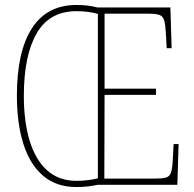

<svg xmlns="http://www.w3.org/2000/svg" viewBox="-20 -744 783 773"><path d="M287 9Q207 9 154 -36Q101 -81 74.5 -163.5Q48 -246 48 -359Q48 -536 108.5 -630Q169 -724 288 -724Q335 -724 372 -714H666L671 -550H651L648 -608Q646 -645 641 -662Q636 -679 621.5 -684Q607 -689 575 -689H401V-387H608V-362H401L400 -25H604Q634 -25 648 -29Q662 -33 667.5 -47Q673 -61 675 -90L679 -164H699L694 0H373Q334 9 287 9ZM287 -16Q316 -16 336.5 -19Q357 -22 374 -26V-688Q335 -699 288 -699Q179 -699 127.5 -609.5Q76 -520 76 -358Q76 -254 99.5 -177Q123 -100 170 -58Q217 -16 287 -16Z"/></svg>

Font: Noto Serif Armenian Condensed Thin
Style: Regular
Weight: 100
Width: 3
Designer: Monotype Design Team
Foundry: Monotype Imaging Inc.
Version: Version 2.008; ttfautohint (v1.8.4.7-5d5b)